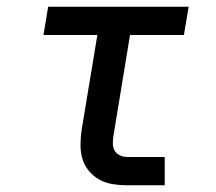

<svg xmlns="http://www.w3.org/2000/svg" viewBox="-20 -550 640 570"><path d="M357 0Q335 0 314 -3.5Q293 -7 275.5 -16.5Q258 -26 244.5 -42Q231 -58 225 -77.5Q219 -97 219 -118.5Q219 -140 222 -162L269 -446H109L123 -530H540L526 -446H366L317 -148Q315 -136 315 -124.5Q315 -113 320 -103.5Q325 -94 335.5 -89Q346 -84 357 -84H469V0Z"/></svg>

Font: Iosevka Slab Medium Extended
Style: Italic
Weight: 500
Width: 7
Italic angle: -9°
Monospace: yes
Designer: Belleve Invis
Foundry: Belleve Invis
Version: Version 11.1.0; ttfautohint (v1.8.3)